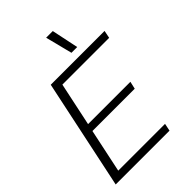

<svg xmlns="http://www.w3.org/2000/svg" viewBox="-243 -954 1062 1062"><g transform="rotate(-45 288.0 -423.0)"><path d="M361 -688 321 -846H373L406 -688ZM19 0 155 -644H576L567 -599H201L147 -344H478L468 -300H137L83 -44H449L440 0Z"/></g></svg>

Font: Kanit ExtraLight
Style: Italic
Weight: 275
Italic angle: -12°
Designer: Katatrad Team
Foundry: CadsonDemak
Version: Version 2.000; ttfautohint (v1.8.3)